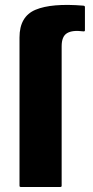

<svg xmlns="http://www.w3.org/2000/svg" viewBox="-20 -743 368 763"><path d="M57.5 -594Q57.5 -677.5 121.2 -704.2Q185 -731 311.5 -720.5Q317.5 -720 317.5 -715V-622.5Q317.5 -617 309.5 -618.5Q268 -624 246.5 -611.2Q225 -598.5 225 -559V-5Q225 0 220 0H62.5Q57.5 0 57.5 -5Z"/></svg>

Font: MFEK Sans
Style: Bold
Weight: 700
Designer: Owen Earl
Foundry: indestructible type*
Version: Version 0.001; ttfautohint (v1.8.4.7-5d5b)